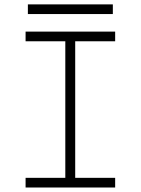

<svg xmlns="http://www.w3.org/2000/svg" viewBox="-20 -834 626 854"><path d="M93.8 0V-43H270.5V-650.4H93.8V-693.4H492.2V-650.4H314.5V-43H492.2V0ZM104 -771.5V-814.5H481.9V-771.5Z"/></svg>

Font: Caskaydia Cove ExtraLight
Style: Regular
Weight: 200
Monospace: yes
Designer: Aaron Bell
Foundry: Saja Typeworks
Version: Version 4.300; ttfautohint (v1.8.3)